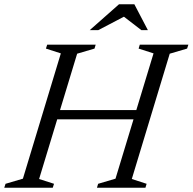

<svg xmlns="http://www.w3.org/2000/svg" viewBox="-38 -881 904 901"><path d="M182.5 -321 195.5 -364.5H649L635.5 -321ZM247.5 -630.5 177.5 -653 183.5 -671.5H411L405.5 -653L324 -629L145.5 -41L215.5 -18.5L209.5 0H-18L-12 -18.5L69.5 -42.5ZM682.5 -630.5 612.5 -653 618 -671.5H846L840 -653L758.5 -629L580.5 -41L650 -18.5L644.5 0H417L422.5 -18.5L504 -42.5ZM383 -739.5 520.5 -861H592.5L656 -739.5H625.5L538.5 -806.5H551L423 -739.5Z"/></svg>

Font: Newsreader 20pt
Style: Italic
Weight: 400
Italic angle: -17°
Version: Version 1.003